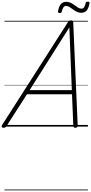

<svg xmlns="http://www.w3.org/2000/svg" viewBox="-54 -1535 1106 2328"><path d="M-11 14Q-27 14 -32.5 5Q-38 -4 -28 -20L770 -1267Q778 -1279 785.5 -1283.5Q793 -1288 807 -1288Q820 -1288 826.5 -1282.5Q833 -1277 834 -1261L888 -14Q888 0 882 7Q876 14 860 14Q846 14 841 8.5Q836 3 835 -10L819 -392H273L27 -9Q18 5 10.5 9.5Q3 14 -11 14ZM305 -442H817L787 -1203ZM669 -1377Q647 -1377 650 -1399Q659 -1456 683.5 -1484.5Q708 -1513 749 -1513Q780 -1513 804.5 -1500.5Q829 -1488 851 -1471.5Q873 -1455 893 -1442.5Q913 -1430 934 -1430Q953 -1430 965 -1446Q977 -1462 984 -1495Q988 -1515 1012 -1515Q1024 -1515 1028.5 -1510.5Q1033 -1506 1031 -1494Q1021 -1437 997.5 -1408.5Q974 -1380 930 -1380Q901 -1380 876.5 -1392.5Q852 -1405 830 -1421.5Q808 -1438 787.5 -1450.5Q767 -1463 746 -1463Q728 -1463 715.5 -1447Q703 -1431 696 -1396Q694 -1386 687.5 -1381.5Q681 -1377 669 -1377ZM0 763H1012V773H0ZM0 -20H1012V0H0ZM0 -505H1012V-500H0ZM0 -1283H1012V-1273H0Z"/></svg>

Font: Playwrite NL Guides
Style: Regular
Weight: 400
Designer: Veronika Burian, José Scaglione
Foundry: TypeTogether
Version: Version 1.003